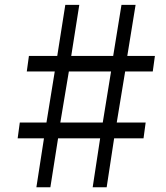

<svg xmlns="http://www.w3.org/2000/svg" viewBox="-20 -790 700 810"><path d="M165.5 -206.5H54.5L63.5 -273H176L211 -488.5H93L102 -554H221.5L255.5 -769.5H314.5L280.5 -554H457.5L492.5 -769.5H552L517 -554H633.5L624.5 -488.5H508L472.5 -273H594.5L585.5 -206.5H461.5L430 0H371L402.5 -206.5H225L192.5 0H133.5ZM413.5 -273 448.5 -488.5H270.5L234.5 -273Z"/></svg>

Font: Merriweather Light
Style: Italic
Weight: 300
Italic angle: -7.8°
Designer: Eben Sorkin
Foundry: Eben Sorkin
Version: Version 2.101